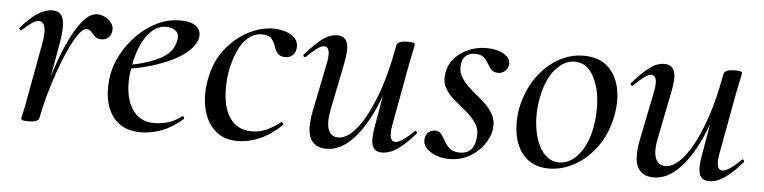

<svg xmlns="http://www.w3.org/2000/svg" viewBox="-35 -536 2732 687"><g transform="rotate(5 1331.5 -192.5)"><path d="M118 -9 108 -10Q117 -57 131 -110Q145 -163 163 -213.5Q181 -264 202 -305Q223 -346 245.5 -370.5Q268 -395 292 -395Q306 -395 320.5 -387.5Q335 -380 344 -367Q353 -354 350 -338Q348 -325 338.5 -316Q329 -307 314 -307Q299 -307 290.5 -315Q282 -323 275.5 -331Q269 -339 258 -339Q245 -339 229 -316Q213 -293 196 -256Q179 -219 163.5 -174.5Q148 -130 136 -86.5Q124 -43 118 -9ZM79 8Q63 8 58 6Q53 4 53 1Q53 -2 58.5 -26Q64 -50 68 -74L104 -271Q110 -304 108.5 -321Q107 -338 101 -345.5Q95 -353 86 -353Q74 -353 58.5 -341.5Q43 -330 27 -315Q24 -312 20 -316Q16 -320 19 -323Q51 -360 78 -377.5Q105 -395 131 -395Q150 -395 160.5 -384Q171 -373 172.5 -347Q174 -321 166 -276L118 -9Q115 8 79 8Z M484 12Q429 12 398 -16Q367 -44 357.5 -89Q348 -134 357 -185Q364 -223 385 -261Q406 -299 437 -330Q468 -361 507 -380Q546 -399 590 -399Q628 -399 646.5 -384.5Q665 -370 662 -345Q658 -321 634.5 -298Q611 -275 574 -257Q537 -239 491 -226Q445 -213 397 -208L399 -221Q474 -232 525 -256.5Q576 -281 584 -324Q590 -349 576.5 -360.5Q563 -372 543 -372Q513 -372 490 -351Q467 -330 452 -295Q437 -260 430 -218Q420 -164 428 -120.5Q436 -77 461 -51Q486 -25 528 -25Q551 -25 576.5 -32Q602 -39 626 -58Q628 -60 631.5 -56Q635 -52 633 -49Q595 -16 557.5 -2Q520 12 484 12Z M832 13Q788 13 760.5 -6.5Q733 -26 718.5 -57.5Q704 -89 701.5 -127Q699 -165 707 -202Q719 -264 754 -308Q789 -352 834.5 -375.5Q880 -399 924 -399Q948 -399 969 -392Q990 -385 1002.5 -371Q1015 -357 1013 -337Q1012 -322 1002 -311.5Q992 -301 974 -301Q956 -301 947 -312Q938 -323 934 -337Q930 -350 920 -362.5Q910 -375 886 -375Q858 -375 836 -356.5Q814 -338 800 -306Q786 -274 778 -234Q769 -179 775.5 -131.5Q782 -84 807.5 -55Q833 -26 880 -26Q909 -26 935 -39Q961 -52 980 -67Q983 -69 987 -65Q991 -61 988 -58Q949 -21 909 -4Q869 13 832 13Z M1150 13Q1108 13 1092 -18.5Q1076 -50 1090 -119L1126 -297Q1131 -327 1126.5 -339.5Q1122 -352 1110 -352Q1100 -352 1084 -340Q1068 -328 1049 -309Q1045 -305 1041 -309Q1037 -313 1041 -317Q1074 -355 1100.5 -375Q1127 -395 1154 -395Q1180 -395 1189 -373Q1198 -351 1187 -297L1155 -138Q1143 -83 1152.5 -57Q1162 -31 1189 -31Q1220 -31 1253.5 -71.5Q1287 -112 1317 -189Q1347 -266 1367 -377L1381 -376Q1362 -259 1326.5 -171.5Q1291 -84 1246 -35.5Q1201 13 1150 13ZM1349 9Q1322 9 1314.5 -13Q1307 -35 1316 -84L1367 -377Q1370 -394 1407 -394Q1423 -394 1428 -392Q1433 -390 1433 -387Q1433 -384 1428 -361Q1423 -338 1418 -312L1377 -89Q1368 -33 1393 -33Q1404 -33 1421 -44.5Q1438 -56 1459 -77Q1462 -81 1466 -76.5Q1470 -72 1467 -69Q1432 -29 1404 -10Q1376 9 1349 9Z M1591 11Q1551 11 1522 -8Q1493 -27 1497 -54Q1499 -70 1509.5 -78Q1520 -86 1532 -86Q1547 -86 1555 -75Q1563 -64 1570.5 -50.5Q1578 -37 1590.5 -26Q1603 -15 1627 -15Q1651 -15 1665 -28.5Q1679 -42 1682 -69Q1687 -100 1673 -122.5Q1659 -145 1636.5 -163.5Q1614 -182 1592 -200.5Q1570 -219 1557.5 -242Q1545 -265 1551 -297Q1556 -326 1576.5 -348.5Q1597 -371 1626.5 -383.5Q1656 -396 1689 -396Q1728 -396 1753 -381Q1778 -366 1775 -343Q1772 -327 1761 -319Q1750 -311 1740 -311Q1722 -311 1713.5 -320.5Q1705 -330 1698.5 -342Q1692 -354 1681.5 -363Q1671 -372 1650 -372Q1632 -372 1619 -362Q1606 -352 1604 -335Q1599 -306 1612.5 -284Q1626 -262 1648.5 -243Q1671 -224 1693.5 -204.5Q1716 -185 1729 -161Q1742 -137 1737 -105Q1732 -77 1712 -50Q1692 -23 1661 -6Q1630 11 1591 11Z M1949 14Q1899 14 1867.5 -14Q1836 -42 1825.5 -89Q1815 -136 1825 -193Q1837 -252 1868 -298.5Q1899 -345 1943.5 -372Q1988 -399 2039 -399Q2092 -399 2124 -371Q2156 -343 2166.5 -296Q2177 -249 2166 -193Q2153 -128 2119 -81.5Q2085 -35 2040 -10.5Q1995 14 1949 14ZM1984 -11Q2022 -11 2053 -47.5Q2084 -84 2096 -149Q2103 -189 2101.5 -228.5Q2100 -268 2089 -301.5Q2078 -335 2058 -355Q2038 -375 2008 -375Q1971 -375 1939.5 -339Q1908 -303 1895 -236Q1887 -195 1889 -155.5Q1891 -116 1902.5 -83Q1914 -50 1934.5 -30.5Q1955 -11 1984 -11Z M2325 13Q2283 13 2267 -18.5Q2251 -50 2265 -119L2301 -297Q2306 -327 2301.5 -339.5Q2297 -352 2285 -352Q2275 -352 2259 -340Q2243 -328 2224 -309Q2220 -305 2216 -309Q2212 -313 2216 -317Q2249 -355 2275.5 -375Q2302 -395 2329 -395Q2355 -395 2364 -373Q2373 -351 2362 -297L2330 -138Q2318 -83 2327.5 -57Q2337 -31 2364 -31Q2395 -31 2428.5 -71.5Q2462 -112 2492 -189Q2522 -266 2542 -377L2556 -376Q2537 -259 2501.5 -171.5Q2466 -84 2421 -35.5Q2376 13 2325 13ZM2524 9Q2497 9 2489.5 -13Q2482 -35 2491 -84L2542 -377Q2545 -394 2582 -394Q2598 -394 2603 -392Q2608 -390 2608 -387Q2608 -384 2603 -361Q2598 -338 2593 -312L2552 -89Q2543 -33 2568 -33Q2579 -33 2596 -44.5Q2613 -56 2634 -77Q2637 -81 2641 -76.5Q2645 -72 2642 -69Q2607 -29 2579 -10Q2551 9 2524 9Z"/></g></svg>

Font: Cormorant Infant Light Medium
Style: Italic
Weight: 500
Italic angle: -10°
Version: Version 4.001